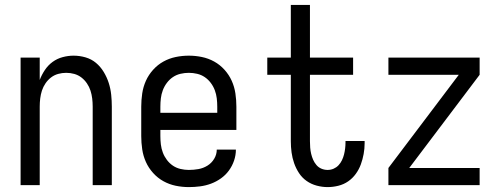

<svg xmlns="http://www.w3.org/2000/svg" viewBox="-20 -755 2040 783"><path d="M64 0V-520H142V-429Q150 -450 163 -469.5Q176 -489 194.5 -502.5Q213 -516 235.5 -522Q258 -528 280 -528Q305 -528 329 -521Q353 -514 371.5 -498.5Q390 -483 403 -461.5Q416 -440 423.5 -416.5Q431 -393 433.5 -368.5Q436 -344 436 -320V0H358V-320Q358 -337 356 -353.5Q354 -370 349 -385.5Q344 -401 334.5 -415Q325 -429 312 -439Q299 -449 283 -453.5Q267 -458 250 -458Q233 -458 217 -453.5Q201 -449 188 -439Q175 -429 165.5 -415Q156 -401 151 -385.5Q146 -370 144 -353.5Q142 -337 142 -320V0Z M750 8Q723 8 696.5 2.5Q670 -3 646.5 -16Q623 -29 604.5 -49.5Q586 -70 575 -94.5Q564 -119 560 -146Q556 -173 556 -200V-320Q556 -347 560 -374Q564 -401 575 -425.5Q586 -450 604.5 -470.5Q623 -491 646.5 -504Q670 -517 696.5 -522.5Q723 -528 750 -528Q777 -528 803.5 -522.5Q830 -517 853.5 -504Q877 -491 895.5 -470.5Q914 -450 925 -425.5Q936 -401 940 -374Q944 -347 944 -320V-225H634V-200Q634 -183 636 -166Q638 -149 644 -133Q650 -117 660.5 -103Q671 -89 685 -79.5Q699 -70 716 -66Q733 -62 750 -62Q770 -62 789.5 -65.5Q809 -69 826 -79.5Q843 -90 853.5 -107.5Q864 -125 864 -145H942Q942 -122 934.5 -100Q927 -78 913.5 -59.5Q900 -41 881 -27.5Q862 -14 840.5 -6Q819 2 796 5Q773 8 750 8ZM866 -295V-320Q866 -337 864 -354Q862 -371 856 -387Q850 -403 839.5 -417Q829 -431 815 -440.5Q801 -450 784 -454Q767 -458 750 -458Q733 -458 716 -454Q699 -450 685 -440.5Q671 -431 660.5 -417Q650 -403 644 -387Q638 -371 636 -354Q634 -337 634 -320V-295Z M1316 8Q1294 8 1271.5 2Q1249 -4 1230.5 -17Q1212 -30 1199.5 -49Q1187 -68 1179.5 -89.5Q1172 -111 1169 -133.5Q1166 -156 1166 -179V-450H1070V-520H1166V-735H1244V-520H1420V-450H1244V-179Q1244 -166 1245 -153Q1246 -140 1249 -127.5Q1252 -115 1257 -103.5Q1262 -92 1270.5 -82Q1279 -72 1291 -67Q1303 -62 1316 -62Q1329 -62 1340.5 -67Q1352 -72 1360.5 -81Q1369 -90 1374.5 -101.5Q1380 -113 1383 -125Q1386 -137 1387.5 -149.5Q1389 -162 1389 -174V-180H1467V-171Q1467 -149 1463 -127Q1459 -105 1451.5 -84.5Q1444 -64 1431 -46Q1418 -28 1400 -15.5Q1382 -3 1360 2.5Q1338 8 1316 8Z M1564 0V-70L1851 -450H1564V-520H1936V-450L1649 -70H1936V0Z"/></svg>

Font: Iosevka MaddieWtf
Style: Regular
Weight: 400
Monospace: yes
Designer: Belleve Invis
Foundry: Belleve Invis
Version: Version 31.3.0; ttfautohint (v1.8.3)